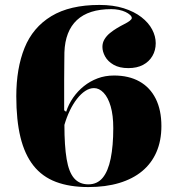

<svg xmlns="http://www.w3.org/2000/svg" viewBox="-20 -743 722 778"><path d="M383 -723Q439 -723 481.5 -709.5Q524 -696 553 -673.5Q582 -651 596.5 -623.5Q611 -596 611 -568Q611 -539 597.5 -516Q584 -493 559.5 -480Q535 -467 500 -467Q464 -467 440.5 -480.5Q417 -494 406 -514Q395 -534 395 -553Q395 -570 403.5 -584Q412 -598 425.5 -609Q439 -620 454 -629Q469 -638 483 -645Q497 -652 505.5 -658.5Q514 -665 514 -670Q514 -676 507 -682.5Q500 -689 488.5 -694.5Q477 -700 462 -703Q447 -706 431 -706Q339 -706 291.5 -661.5Q244 -617 241 -531Q241 -514 240.5 -484Q240 -454 240 -418.5Q240 -383 240 -350.5Q240 -318 240 -296L248 -290Q258 -321 276.5 -347.5Q295 -374 320 -394Q345 -414 375.5 -425.5Q406 -437 442 -437Q502 -437 545 -413Q588 -389 611 -343Q634 -297 634 -232Q634 -173 614 -127Q594 -81 556 -49.5Q518 -18 463 -1.5Q408 15 338 15Q262 15 206.5 -6Q151 -27 115.5 -72Q80 -117 63 -186.5Q46 -256 46 -353Q46 -466 79.5 -549Q113 -632 188 -677.5Q263 -723 383 -723ZM361 -386Q343 -386 325.5 -374.5Q308 -363 292 -342.5Q276 -322 263 -295Q250 -268 241 -237Q241 -152 250 -98.5Q259 -45 280.5 -20.5Q302 4 338 4Q374 4 396 -22.5Q418 -49 428.5 -100.5Q439 -152 439 -224Q439 -276 428.5 -312Q418 -348 400 -367Q382 -386 361 -386Z"/></svg>

Font: Kalnia Thin SemiBold
Style: Regular
Weight: 600
Version: Version 1.105